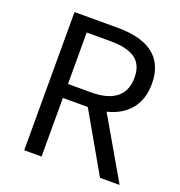

<svg xmlns="http://www.w3.org/2000/svg" viewBox="-132 -845 899 957"><g transform="rotate(20 317.5 -366.5)"><path d="M193 -385V-658H316C431 -658 494 -624 494 -528C494 -432 431 -385 316 -385ZM503 0H607L421 -321C520 -345 586 -413 586 -528C586 -680 479 -733 330 -733H101V0H193V-311H325Z"/></g></svg>

Font: ChiuKong Gothic CL
Style: Regular
Weight: 400
Designer: Ryoko NISHIZUKA 西塚涼子 (kana, bopomofo & ideographs); Paul D. Hunt (Latin, Greek & Cyrillic); Sandoll Communications 산돌커뮤니
Foundry: Adobe
Version: Version 1.300